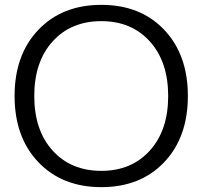

<svg xmlns="http://www.w3.org/2000/svg" viewBox="-20 -760 833 790"><path d="M655.5 -92.5Q558 10 397 10Q236 10 138 -92.5Q40 -195 40 -365Q40 -535 138 -637.5Q236 -740 397 -740Q558 -740 655.5 -637.5Q753 -535 753 -365Q753 -195 655.5 -92.5ZM397 -57Q521 -57 596.5 -140.5Q672 -224 672 -365Q672 -506 596.5 -589.5Q521 -673 397 -673Q272 -673 196.5 -589.5Q121 -506 121 -365Q121 -224 196.5 -140.5Q272 -57 397 -57Z"/></svg>

Font: Mplus 1p
Style: Regular
Weight: 400
Version: Version 1.061